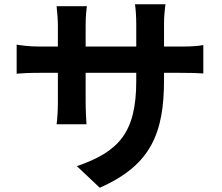

<svg xmlns="http://www.w3.org/2000/svg" viewBox="-20 -816 1040 899"><path d="M748 -442V-475H822C875 -475 910 -474 932 -472V-605C905 -600 875 -598 822 -598H748V-703C748 -743 752 -776 755 -796H612C615 -776 618 -743 618 -703V-598H381V-697C381 -736 384 -768 387 -787H245C248 -757 251 -726 251 -697V-598H166C116 -598 75 -604 58 -607V-471C80 -473 116 -475 166 -475H251V-339C251 -294 248 -254 245 -234H385C384 -254 381 -295 381 -339V-475H618V-437C618 -191 533 -105 340 -38L447 63C688 -43 748 -194 748 -442Z"/></svg>

Font: Noto Sans HK
Style: Bold
Weight: 700
Designer: Ryoko NISHIZUKA 西塚涼子 (kana, bopomofo & ideographs); Paul D. Hunt (Latin, Greek & Cyrillic); Sandoll Communications 산돌커뮤니
Foundry: Adobe
Version: Version 2.002;hotconv 1.0.116;makeotfexe 2.5.65601